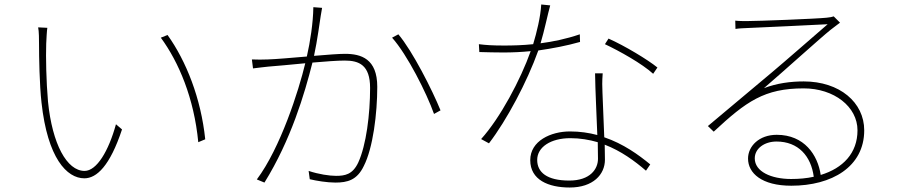

<svg xmlns="http://www.w3.org/2000/svg" viewBox="-20 -803 4040 856"><path d="M191 -679 150 -681C154 -665 154 -624 154 -605C154 -550 156 -426 165 -346C192 -98 278 -8 356 -8C411 -8 470 -63 524 -226L497 -249C464 -129 411 -41 357 -41C278 -41 213 -161 194 -350C186 -441 184 -549 186 -608C187 -632 189 -667 191 -679ZM727 -647 697 -635C777 -526 845 -366 864 -169L895 -182C876 -365 810 -531 727 -647Z M1377 -771C1376 -700 1363 -617 1348 -551C1278 -545 1208 -539 1174 -538C1148 -537 1130 -537 1103 -538L1108 -498C1129 -501 1159 -504 1176 -506C1209 -508 1274 -515 1341 -521C1312 -399 1230 -143 1125 -3L1159 11C1277 -179 1338 -385 1373 -524C1430 -529 1485 -533 1517 -533C1581 -533 1630 -513 1630 -411C1630 -294 1613 -156 1577 -78C1552 -25 1518 -19 1478 -19C1449 -19 1401 -26 1356 -41L1361 -4C1390 3 1438 11 1475 11C1529 11 1572 0 1602 -63C1643 -143 1662 -297 1662 -416C1662 -541 1590 -563 1518 -563C1492 -563 1438 -559 1380 -554C1395 -623 1406 -709 1410 -733C1412 -747 1414 -757 1416 -768ZM1728 -635C1796 -559 1882 -388 1915 -295L1944 -311C1908 -400 1819 -576 1756 -650Z M2565 -650C2503 -629 2444 -617 2390 -610C2407 -666 2422 -740 2433 -779L2393 -783C2390 -728 2373 -659 2357 -606C2309 -601 2265 -600 2226 -600C2177 -600 2146 -602 2115 -606L2117 -571C2149 -570 2191 -569 2225 -569C2265 -569 2306 -571 2346 -575C2301 -448 2210 -277 2125 -183L2160 -164C2239 -267 2330 -438 2380 -578C2443 -587 2506 -599 2566 -616ZM2646 -95C2646 -50 2612 2 2518 2C2418 2 2375 -35 2375 -90C2375 -147 2435 -187 2523 -187C2566 -187 2607 -180 2645 -169C2645 -141 2646 -116 2646 -95ZM2633 -476C2634 -397 2640 -289 2643 -201C2606 -211 2565 -217 2521 -217C2436 -217 2344 -175 2344 -89C2344 -1 2425 33 2520 33C2624 33 2677 -25 2677 -91C2677 -110 2676 -133 2676 -158C2749 -130 2810 -85 2860 -42L2879 -70C2827 -113 2759 -162 2674 -191C2672 -263 2667 -344 2666 -390C2665 -418 2664 -436 2667 -476ZM2677 -606C2741 -576 2843 -519 2892 -474L2911 -502C2868 -537 2765 -599 2693 -631Z M3507 -5C3418 -5 3345 -38 3345 -97C3345 -141 3388 -172 3442 -172C3539 -172 3596 -107 3608 -15C3577 -8 3543 -5 3507 -5ZM3697 -730C3688 -727 3683 -726 3665 -724C3617 -719 3359 -709 3309 -709C3297 -709 3275 -709 3258 -711L3259 -674C3278 -677 3293 -677 3311 -678C3361 -680 3616 -692 3670 -695C3619 -651 3476 -526 3421 -480C3364 -432 3230 -320 3136 -241L3162 -216C3307 -351 3388 -409 3563 -409C3699 -409 3803 -327 3803 -222C3803 -120 3738 -53 3639 -23C3626 -112 3566 -202 3443 -202C3364 -202 3315 -151 3315 -96C3315 -31 3376 25 3508 25C3688 25 3833 -59 3833 -222C3833 -346 3724 -440 3563 -440C3505 -440 3444 -432 3386 -410C3477 -488 3639 -635 3683 -670C3693 -678 3712 -692 3725 -702Z"/></svg>

Font: Source Han Sans CN ExtraLight
Style: Regular
Weight: 250
Designer: Ryoko NISHIZUKA (kana & ideographs); Paul D. Hunt (Latin, Greek & Cyrillic); Wenlong ZHANG (bopomofo); Sandoll Communica
Foundry: Adobe Systems Incorporated
Version: Version 1.004;PS 1.004;hotconv 16.6.51;makeotf.lib2.5.65220